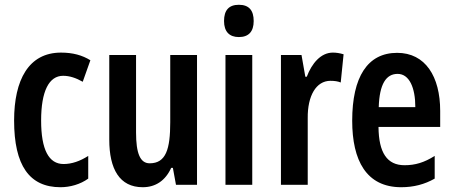

<svg xmlns="http://www.w3.org/2000/svg" viewBox="-20 -773 1896 803"><path d="M233 10C273 10 316 -2 349 -26V-121C315 -99 280 -87 246 -87C184 -87 152 -147 152 -269C152 -392 185 -456 244 -456C271 -456 298 -447 326 -431L358 -521C324 -542 285 -553 235 -553C100 -553 39 -439 39 -269C39 -81 103 10 233 10Z M804 -543H692V-262C692 -149 674 -90 606 -90C566 -90 549 -132 549 -219V-543H437V-189C437 -66 480 10 577 10C631 10 672 -18 696 -71H703L716 0H804Z M979 -753C937 -753 917 -730 917 -685C917 -641 939 -618 979 -618C1020 -618 1041 -641 1041 -685C1041 -729 1022 -753 979 -753ZM1035 -543H923V0H1035Z M1372 -553C1322 -553 1284 -508 1263 -452H1257L1241 -543H1155V0H1267V-279C1266 -372 1302 -435 1362 -435C1379 -435 1393 -433 1405 -428L1417 -546C1400 -551 1386 -553 1372 -553Z M1641 -552C1517 -552 1453 -451 1453 -268C1453 -102 1512 10 1658 10C1710 10 1756 -2 1798 -26V-121C1754 -93 1716 -82 1672 -82C1599 -82 1564 -134 1563 -242H1821V-309C1821 -453 1759 -552 1641 -552ZM1643 -464C1692 -464 1717 -406 1717 -325H1564C1567 -422 1595 -464 1643 -464Z"/></svg>

Font: Noto Sans Arabic UI XCn SmBd
Style: Regular
Weight: 600
Width: 2
Designer: Monotype Design Team, Nadine Chahine and Nizar Qandah
Foundry: Monotype Imaging Inc.
Version: Version 2.010